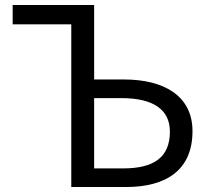

<svg xmlns="http://www.w3.org/2000/svg" viewBox="-20 -753 844 773"><path d="M267 0H487C650 0 755 -69 755 -225C755 -369 637 -433 480 -433H359V-733H31V-655H267ZM359 -75V-358H468C596 -358 664 -313 664 -223C664 -120 600 -75 476 -75Z"/></svg>

Font: Noto Sans Mono CJK SC Regular
Style: Regular
Weight: 400
Designer: Ryoko NISHIZUKA (kana & ideographs); Paul D. Hunt (Latin, Greek & Cyrillic); Wenlong ZHANG (bopomofo); Sandoll Communica
Foundry: Adobe Systems Incorporated
Version: Version 1.005;PS 1.005;hotconv 1.0.96;makeotf.lib2.5.65012